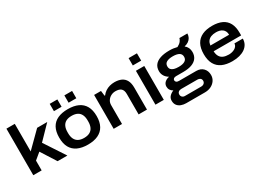

<svg xmlns="http://www.w3.org/2000/svg" viewBox="-23 -1560 3525 2586"><g transform="rotate(-30 1739.5 -267.0)"><path d="M68 0V-724H198V-295L432 -527H589L388 -320L598 0H446L297 -234L198 -152V0Z M914 12Q821 12 755.5 -18.5Q690 -49 656.5 -110Q623 -171 623 -264Q623 -357 656.5 -418Q690 -479 755.5 -509Q821 -539 914 -539Q1008 -539 1073 -509Q1138 -479 1172 -418Q1206 -357 1206 -264Q1206 -171 1172 -110Q1138 -49 1073 -18.5Q1008 12 914 12ZM914 -92Q966 -92 1001 -110.5Q1036 -129 1053.5 -165.5Q1071 -202 1071 -255V-272Q1071 -326 1053.5 -362.5Q1036 -399 1001 -417Q966 -435 914 -435Q862 -435 827 -417Q792 -399 774.5 -362.5Q757 -326 757 -272V-255Q757 -202 774.5 -165.5Q792 -129 827 -110.5Q862 -92 914 -92ZM740 -608V-722H859V-608ZM968 -608V-722H1088V-608Z M1318 0V-527H1425L1435 -447H1443Q1466 -478 1497 -498.5Q1528 -519 1564.5 -529Q1601 -539 1639 -539Q1701 -539 1745 -518.5Q1789 -498 1812.5 -454.5Q1836 -411 1836 -341V0H1706V-318Q1706 -349 1698 -370Q1690 -391 1675 -403.5Q1660 -416 1638.5 -421.5Q1617 -427 1591 -427Q1553 -427 1520.5 -410Q1488 -393 1468 -363Q1448 -333 1448 -293V0Z M1968 -610V-724H2098V-610ZM1968 0V-527H2098V0Z M2337 190Q2297 190 2261.5 177Q2226 164 2204.5 136Q2183 108 2183 64Q2183 23 2209.5 -4.5Q2236 -32 2273 -46Q2246 -60 2231.5 -83Q2217 -106 2217 -136Q2217 -175 2245 -201Q2273 -227 2315 -234Q2276 -257 2255 -291Q2234 -325 2234 -366Q2234 -424 2264 -462Q2294 -500 2352 -519.5Q2410 -539 2494 -539Q2527 -539 2557 -535Q2587 -531 2613 -524Q2654 -545 2673.5 -571Q2693 -597 2696 -616H2820Q2819 -581 2804.5 -554Q2790 -527 2763.5 -509Q2737 -491 2700 -483Q2727 -462 2741 -432.5Q2755 -403 2755 -366Q2755 -311 2727.5 -272.5Q2700 -234 2646 -214Q2592 -194 2512 -194H2402Q2377 -194 2363.5 -184Q2350 -174 2350 -157Q2350 -141 2363 -130Q2376 -119 2403 -119H2670Q2738 -119 2777.5 -78Q2817 -37 2817 27Q2817 74 2792 111Q2767 148 2724.5 169Q2682 190 2628 190ZM2371 97H2624Q2641 97 2655 90.5Q2669 84 2677.5 71.5Q2686 59 2686 43Q2686 17 2669 3.5Q2652 -10 2628 -10H2374Q2348 -10 2331 4Q2314 18 2314 43Q2314 67 2330 82Q2346 97 2371 97ZM2495 -284Q2557 -284 2591 -304Q2625 -324 2625 -366Q2625 -409 2591 -428.5Q2557 -448 2495 -448Q2433 -448 2398.5 -428.5Q2364 -409 2364 -366Q2364 -337 2379.5 -319Q2395 -301 2424 -292.5Q2453 -284 2495 -284Z M3161 12Q3068 12 3003.5 -17.5Q2939 -47 2905 -108Q2871 -169 2871 -263Q2871 -357 2904.5 -418Q2938 -479 3002.5 -509Q3067 -539 3159 -539Q3249 -539 3310.5 -509.5Q3372 -480 3403 -421Q3434 -362 3434 -273V-231H3006Q3008 -182 3026.5 -150.5Q3045 -119 3079.5 -104.5Q3114 -90 3164 -90Q3186 -90 3210 -95.5Q3234 -101 3254 -112Q3274 -123 3287.5 -141Q3301 -159 3302 -183H3432Q3432 -138 3413 -102Q3394 -66 3358.5 -40.5Q3323 -15 3273 -1.5Q3223 12 3161 12ZM3007 -320H3298Q3298 -351 3287.5 -373Q3277 -395 3258 -409.5Q3239 -424 3214 -430.5Q3189 -437 3160 -437Q3115 -437 3082 -424Q3049 -411 3030.5 -385Q3012 -359 3007 -320Z"/></g></svg>

Font: Archivo SemiExpanded SemiBold
Style: Regular
Weight: 600
Width: 6
Designer: Hector Gatti
Foundry: Omnibus-Type
Version: Version 2.001